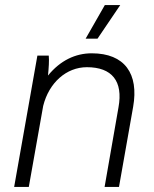

<svg xmlns="http://www.w3.org/2000/svg" viewBox="-20 -740 610 760"><path d="M36 0H94L151 -321C174 -413 243 -474 324 -474C423 -474 468 -419 449 -315L394 0H451L507 -317C530 -448 474 -529 343 -529C279 -529 219 -501 170 -441C173 -472 175 -500 173 -520H128ZM366 -587 456 -720H395L319 -587Z"/></svg>

Font: Fixel Text 20240404 Light
Style: Italic
Weight: 300
Width: 4
Italic angle: -10°
Designer: AlfaBravo + MacPaw
Foundry: Kyrylo Tkachov, Marchela Mozhyna, Serhii Makarenko, Maria Weinstein, Zakhar Kryvoshyya
Version: Version 1.211;Glyphs 3.2 (3225)